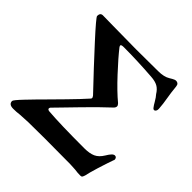

<svg xmlns="http://www.w3.org/2000/svg" viewBox="-180 -821 971 971"><g transform="rotate(45 305.0 -335.5)"><path d="M23 -18Q23 -25 61.5 -65.5Q100 -106 148 -154Q161 -167 212 -219Q263 -271 295 -307Q299 -311 299 -315Q299 -319 293 -327Q195 -430 109 -524Q23 -618 23 -626Q23 -649 42 -649L110 -648Q216 -646 280 -646L438 -647Q480 -647 504 -662Q506 -663 517.5 -670Q529 -677 538 -677Q546 -677 551.5 -672Q557 -667 558 -656Q560 -633 562.5 -616Q565 -599 567 -587Q574 -547 576 -516V-512Q576 -502 570 -496Q567 -493 563 -493Q558 -493 554 -498Q544 -511 537 -524Q523 -548 514 -557Q500 -580 482 -590Q464 -600 434 -602Q324 -610 230 -610Q211 -610 211 -603Q211 -600 215 -594Q247 -553 306 -489.5Q365 -426 410 -389Q418 -381 418 -374Q418 -365 408 -356Q352 -304 292.5 -242.5Q233 -181 223 -171L184 -131Q181 -127 181 -123Q181 -116 192 -114Q276 -107 450 -107Q488 -107 511 -117.5Q534 -128 551 -156Q561 -173 569.5 -182Q578 -191 586 -191Q593 -191 596.5 -186Q600 -181 600 -176Q600 -171 598 -169Q584 -130 569.5 -82.5Q555 -35 551 -14Q548 -4 545 0.5Q542 5 534 5Q512 5 494 2Q470 0 456 0Q392 -1 273 -1Q192 -1 156 0L100 3Q79 6 55 6Q23 6 23 -18Z"/></g></svg>

Font: EB Garamond SemiBold
Style: Regular
Weight: 600
Designer: Georg Duffner and Octavio Pardo
Foundry: Georg Duffner
Version: Version 1.000